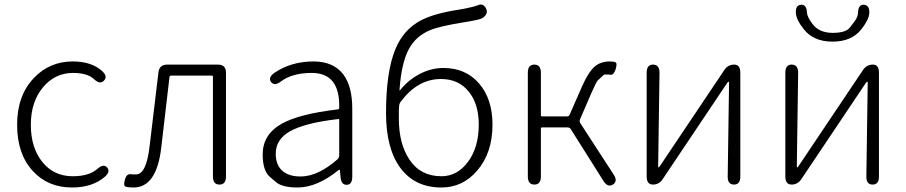

<svg xmlns="http://www.w3.org/2000/svg" viewBox="-20 -820 4025 853"><path d="M300 13Q193 13 126 -60Q56 -136 56 -265.5Q56 -395 130 -473Q200 -547 303 -547Q386 -547 433 -505Q460 -481 442 -462Q425 -443 398 -468Q369 -496 304 -496Q224 -496 170.5 -431.5Q117 -367 117 -265.5Q117 -164 168 -100.5Q219 -37 303 -37Q376 -37 413 -70Q440 -94 456 -76Q472 -57 445 -34Q390 13 300 13Z M573 13Q549 13 538 9Q527 5 535 -22Q542 -49 562 -46Q567 -45 584 -45Q631 -45 645 -174L684 -499Q688 -533 723 -533H948Q984 -533 984 -497V-36Q984 0 955 0Q926 0 926 -36V-479Q926 -484 921 -484H740Q734 -484 733 -478L696 -161Q675 13 573 13Z M1302 13Q1234 13 1206 -11Q1192 -23 1178 -35Q1147 -63 1147 -134Q1147 -221 1229 -269Q1308 -314 1481 -334Q1487 -335 1487 -341Q1491 -496 1365 -496Q1278 -496 1228 -458Q1199 -436 1184 -456Q1170 -476 1200 -497Q1274 -547 1373 -547Q1463 -547 1507 -487Q1545 -434 1545 -338V-35Q1545 0 1521 1Q1496 2 1493 -33L1490 -63Q1489 -68 1485 -65Q1389 13 1302 13ZM1314 -36Q1357 -36 1399 -57Q1438 -76 1479 -112Q1487 -119 1487 -130V-287Q1487 -292 1482 -291Q1334 -274 1267 -236Q1205 -200 1205 -137Q1205 -85 1237 -59Q1266 -36 1314 -36Z M1941 13Q1824 13 1759.5 -73Q1695 -159 1695 -318Q1695 -500 1736 -600Q1772 -689 1851 -730Q1909 -760 2012 -776Q2029 -779 2046 -782L2073 -788Q2089 -791 2104 -797Q2126 -807 2139 -783Q2152 -758 2122 -739Q2111 -732 2041 -721Q1934 -704 1891 -686Q1828 -660 1797 -603Q1763 -540 1755 -421Q1755 -416 1758 -420Q1794 -465 1845 -491.5Q1896 -518 1950 -518Q2049 -518 2108.5 -449Q2168 -380 2168 -266Q2168 -141 2100 -62Q2036 13 1941 13ZM1941 -37Q2012 -37 2059.5 -101.5Q2107 -166 2107 -266Q2107 -357 2064 -411Q2019 -469 1939 -469Q1836 -469 1761 -369Q1753 -359 1753 -346L1752 -329Q1752 -311 1752 -293Q1752 -181 1799 -111Q1848 -37 1941 -37Z M2354 0Q2325 0 2325 -36V-497Q2325 -533 2354 -533Q2383 -533 2383 -497V-308Q2383 -303 2388 -303H2500Q2508 -303 2511 -311L2564 -432Q2594 -501 2624 -526Q2650 -547 2690 -547Q2707 -547 2715 -543Q2723 -539 2715 -512Q2706 -486 2693 -488Q2688 -489 2671 -489Q2665 -489 2662 -487Q2649 -475 2636 -463Q2629 -456 2607 -406L2557 -290Q2553 -281 2558 -273L2706 -45Q2726 -15 2703 0Q2680 14 2661 -16L2516 -246Q2511 -254 2501 -254H2388Q2383 -254 2383 -249V-36Q2383 0 2354 0Z M2881 0Q2853 0 2853 -36V-497Q2853 -533 2881 -533Q2910 -533 2910 -497L2904 -81Q2904 -76 2906 -76Q2908 -76 2913 -84L3198 -509Q3214 -533 3242 -533Q3269 -533 3269 -497V-36Q3269 0 3241 0Q3212 0 3213 -37L3219 -452Q3219 -457 3216.5 -457Q3214 -457 3209 -449L2924 -24Q2908 0 2881 0Z M3497 0Q3469 0 3469 -36V-497Q3469 -533 3497 -533Q3526 -533 3526 -497L3520 -81Q3520 -76 3522 -76Q3524 -76 3529 -84L3814 -509Q3830 -533 3858 -533Q3885 -533 3885 -497V-36Q3885 0 3857 0Q3828 0 3829 -37L3835 -452Q3835 -457 3832.5 -457Q3830 -457 3825 -449L3540 -24Q3524 0 3497 0ZM3552 -689Q3518 -731 3516 -761Q3513 -797 3539 -799Q3564 -800 3565 -764Q3566 -745 3590 -713Q3620 -674 3679 -674Q3738 -674 3756 -698Q3767 -713 3778 -727Q3791 -744 3792 -764Q3793 -800 3818 -799Q3844 -797 3842 -761Q3840 -732 3806 -689Q3763 -635 3679 -635Q3595 -635 3552 -689Z"/></svg>

Font: Resource Han Rounded KR Light
Style: Regular
Weight: 300
Designer: Cyano Hao (round all glyphs); Ryoko NISHIZUKA 西塚涼子 (kana, bopomofo & ideographs); Paul D. Hunt (Latin, Greek & Cyrillic)
Foundry: Cyano Hao
Version: 0.990